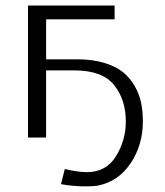

<svg xmlns="http://www.w3.org/2000/svg" viewBox="-20 -492 590 687"><path d="M80.1 0V-472.2H390.1V-422.9H145V-279.8H255.9Q310.1 -279.8 352.1 -267.3Q394 -254.9 419.9 -233.9Q445.8 -212.9 462.4 -183.3Q479 -153.8 485.1 -123.3Q491.2 -92.8 491.2 -58.1Q491.2 26.9 447.5 92Q403.8 157.2 331.1 171.9Q315.9 174.8 286.1 174.8H284.2Q241.2 174.8 198.2 167L211.9 112.8Q258.8 124 291 124Q359.9 124 395 66.9Q430.2 9.8 430.2 -57.1Q430.2 -135.3 388.2 -187.7Q346.2 -240.2 245.1 -240.2H145V0Z"/></svg>

Font: CMU Bright
Style: Roman
Weight: 500
Version: Version 0.7.0